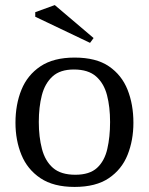

<svg xmlns="http://www.w3.org/2000/svg" viewBox="-20 -727 587 757"><path d="M274 10Q191 10 139.5 -24.5Q88 -59 64.5 -116.5Q41 -174 41 -243Q41 -315 64.5 -373Q88 -431 139.5 -465.5Q191 -500 274 -500Q359 -500 409.5 -465.5Q460 -431 483 -373Q506 -315 506 -243Q506 -174 483 -116.5Q460 -59 409 -24.5Q358 10 274 10ZM277 -38Q333 -38 362.5 -65Q392 -92 403 -139.5Q414 -187 414 -246Q414 -305 402 -351.5Q390 -398 359 -425.5Q328 -453 271 -453Q217 -453 187 -425.5Q157 -398 145 -351.5Q133 -305 133 -246Q133 -187 145.5 -139.5Q158 -92 189 -65Q220 -38 277 -38ZM335 -558 119 -661V-679L196 -707L349 -577Z"/></svg>

Font: Manuale
Style: Regular
Weight: 400
Designer: Eduardo Tunni / Pablo Cosgaya
Foundry: Eduardo Tunni / Pablo Cosgaya
Version: Version 1.002